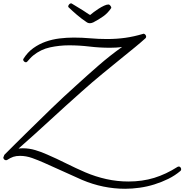

<svg xmlns="http://www.w3.org/2000/svg" viewBox="-30 -954 1116 1162"><path d="M1066.4 70.3Q1066.4 76.2 1062.5 80.1Q1029.3 108.4 988.8 128.4Q948.2 148.4 904.3 162.1Q860.4 175.8 814.9 182.1Q769.5 188.5 727.5 188.5Q593.8 188.5 466.8 134.8Q408.2 109.4 350.6 82.5Q293 55.7 234.4 30.3Q201.2 15.6 164.6 2.4Q127.9 -10.7 90.8 -10.7Q67.4 -10.7 50.3 -4.9Q33.2 1 13.7 13.7Q10.7 15.6 5.9 15.6Q0 15.6 -4.9 10.7Q-9.8 5.9 -9.8 0Q-9.8 -5.9 -5.9 -8.8Q-5.9 -15.6 -2 -18.6Q32.2 -53.7 66.9 -87.4Q101.6 -121.1 135.7 -155.3Q209 -227.5 281.7 -297.9Q354.5 -368.2 430.7 -436.5Q498 -498 566.4 -557.6Q634.8 -617.2 709 -669.9Q690.4 -667 671.9 -666Q653.3 -665 634.8 -665Q572.3 -665 510.7 -672.4Q449.2 -679.7 387.7 -679.7Q330.1 -679.7 273.4 -667.5Q216.8 -655.3 170.9 -618.2Q160.2 -609.4 151.9 -600.1Q143.6 -590.8 134.8 -581.1Q130.9 -577.1 127 -577.1Q121.1 -577.1 115.7 -582Q110.4 -586.9 110.4 -592.8Q110.4 -596.7 112.3 -598.6Q136.7 -637.7 171.4 -662.6Q206.1 -687.5 246.1 -701.7Q286.1 -715.8 329.6 -721.2Q373 -726.6 416 -726.6Q466.8 -726.6 516.6 -722.2Q566.4 -717.8 617.2 -717.8Q675.8 -717.8 728 -725.1Q780.3 -732.4 835.9 -749L837.9 -750Q844.7 -750 849.6 -744.1Q854.5 -738.3 854.5 -732.4Q854.5 -726.6 850.6 -722.7Q820.3 -695.3 788.6 -669.4Q756.8 -643.6 725.6 -618.2Q659.2 -564.5 593.8 -510.7Q528.3 -457 463.9 -399.4Q367.2 -313.5 273.4 -227.1Q179.7 -140.6 82 -54.7Q88.9 -55.7 95.2 -56.2Q101.6 -56.6 108.4 -56.6Q146.5 -56.6 184.1 -45.4Q221.7 -34.2 255.9 -18.6Q314.5 6.8 371.1 35.2Q427.7 63.5 486.3 88.9Q547.9 115.2 613.8 129.9Q679.7 144.5 747.1 144.5Q831.1 144.5 902.8 122.6Q974.6 100.6 1044.9 55.7Q1048.8 53.7 1051.8 53.7Q1058.6 53.7 1062.5 59.1Q1066.4 64.5 1066.4 70.3ZM643.6 -906.2Q623 -875 594.7 -855Q566.4 -835 534.2 -818.4Q522.5 -813.5 514.6 -813.5Q502 -813.5 492.2 -821.3Q462.9 -840.8 436 -863.8Q409.2 -886.7 383.8 -911.1Q383.8 -912.1 383.3 -913.1Q382.8 -914.1 382.8 -915Q382.8 -920.9 388.2 -927.2Q393.6 -933.6 399.4 -933.6H402.3L469.7 -892.6Q472.7 -890.6 479.5 -886.2Q486.3 -881.8 494.1 -876.5Q502 -871.1 508.3 -867.2Q514.6 -863.3 515.6 -863.3Q523.4 -870.1 537.6 -880.9Q551.8 -891.6 567.9 -901.9Q584 -912.1 599.6 -919.4Q615.2 -926.8 626 -926.8Q632.8 -926.8 638.2 -919.4Q643.6 -912.1 643.6 -906.2Z"/></svg>

Font: Calligraffiti
Style: Regular
Weight: 400
Designer: Dathan Boardman
Foundry: Open Window
Version: Version 1.000